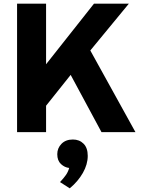

<svg xmlns="http://www.w3.org/2000/svg" viewBox="-20 -720 780 1046"><path d="M73 0V-700H231V-370L492 -700H682L472 -445L718 0H533L365 -312L231 -144V0ZM360 306 307 272Q328 249.5 339.5 232.8Q351 216 357 195Q332.5 192.5 312.2 173.8Q292 155 292 120Q292 87 315 63.5Q338 40 377 40Q412.5 40 435.2 62.8Q458 85.5 458 129Q458 175.5 431.5 222Q405 268.5 360 306Z"/></svg>

Font: Overpass Black
Style: Regular
Weight: 900
Designer: Delve Withrington, Dave Bailey, Thomas Jockin
Foundry: Delve Fonts LLC
Version: Version 4.000; ttfautohint (v1.8.3)